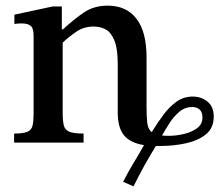

<svg xmlns="http://www.w3.org/2000/svg" viewBox="-20 -505 777 680"><path d="M548 12Q540 12 532 12Q510 48 491 82Q472 116 453 155L416 139Q435 102 452 74Q469 46 490 9Q441 1 419 -26Q397 -53 397 -106V-278Q397 -333 385 -362Q373 -391 354 -401Q335 -411 312 -411Q277 -411 250 -392.5Q223 -374 202 -354V-104Q202 -77 206 -61Q210 -45 225.5 -38.5Q241 -32 276 -32V0H30V-32Q63 -32 77.5 -38.5Q92 -45 95.5 -61Q99 -77 99 -104V-378Q99 -405 88.5 -413.5Q78 -422 58 -422Q45 -422 38 -421Q31 -420 31 -420V-453L166 -482H199V-401H203Q242 -437 277.5 -461Q313 -485 361 -485Q428 -485 463.5 -438.5Q499 -392 499 -302V-128Q499 -91 501.5 -70Q504 -49 516 -38H518Q538 -71 559.5 -99.5Q581 -128 606 -145.5Q631 -163 663 -163Q693 -163 715 -145Q737 -127 737 -92Q737 -52 709.5 -29.5Q682 -7 638.5 2.5Q595 12 548 12ZM554 -25Q564 -24 578 -24Q604 -24 631.5 -30.5Q659 -37 678 -51Q697 -65 697 -89Q697 -108 687 -117Q677 -126 661 -126Q635 -126 615 -109Q595 -92 580 -68.5Q565 -45 554 -25Z"/></svg>

Font: STIX Two Text Medium
Style: Regular
Weight: 500
Designer: Ross Mills, John Hudson & Paul Hanslow, Tiro Typeworks Ltd; with prior portions MicroPress Inc., and Coen Hoffman.
Foundry: Tiro Typeworks Ltd
Version: Version 2.13 b171